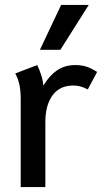

<svg xmlns="http://www.w3.org/2000/svg" viewBox="-20 -759 443 779"><path d="M64 -358Q64 -390 59 -414Q54 -438 42 -461L131 -495Q139 -479 146.5 -456.5Q154 -434 156 -412Q181 -453 212 -474Q243 -495 286 -495Q311 -495 331 -488.5Q351 -482 374 -467L336 -396Q308 -412 277 -412Q222 -412 193 -372Q164 -332 164 -264V0H64ZM228 -739H340L225 -557H142Z"/></svg>

Font: Niramit Medium
Style: Regular
Weight: 500
Designer: Katatrad Aksorn Co.,Ltd.
Foundry: Cadson Demak Co.,Ltd.
Version: Version 1.000; ttfautohint (v1.6)